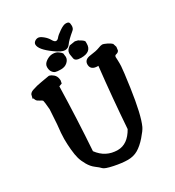

<svg xmlns="http://www.w3.org/2000/svg" viewBox="-210 -1013 1047 1147"><g transform="rotate(-30 313.0 -439.0)"><path d="M429.7 -821.7Q383.8 -783.3 370.1 -763.2Q356.4 -743.2 334 -743.2Q311.5 -743.2 266.6 -775.8Q197.3 -826.2 196.8 -860.6Q196.8 -872.5 207.3 -880.6Q217.8 -888.7 230.5 -888.7Q243.2 -888.7 263.2 -872.7Q283.2 -856.8 293.9 -837.4Q304.7 -818 315.4 -818Q326.2 -818 335.2 -829.8Q344.2 -841.5 372.3 -860.8Q400.4 -880 416.3 -880Q432.1 -880 437 -873.8Q441.9 -867.6 441.9 -851Q441.9 -831.2 429.7 -821.7ZM396 -655.8H395Q353 -655.8 350.6 -679.7L346.2 -706.1Q345.7 -710 345.7 -713.4Q345.7 -736.8 372.6 -754.4L410.6 -760.3L433.1 -754.9V-753.4Q461.9 -737.8 464.8 -729H465.8V-712.4Q465.8 -655.8 396 -655.8ZM317.9 -707Q317.9 -687.5 300.5 -671.9Q283.2 -656.2 256.1 -656.2Q229 -656.2 218 -660.2Q207 -664.1 198.5 -676.3Q189.9 -688.5 189.9 -709.5Q189.9 -730.5 212.4 -746.1Q234.9 -761.7 257.6 -761.7Q280.3 -761.7 295.4 -750.5Q310.5 -739.3 314.9 -731.9ZM176.3 -137.7Q226.6 -69.3 309.1 -69.3Q377.4 -69.3 421.9 -148.4Q436.5 -356.9 459.5 -563.5L456.5 -563H455.6Q409.2 -563 406.7 -599.1V-602.5Q406.7 -636.2 449.7 -641.4Q492.7 -646.5 512.2 -654.3Q531.7 -662.1 541.5 -662.1Q551.3 -662.1 572.8 -651.4Q594.2 -640.6 601.6 -632.3L609.4 -607.9L606.4 -584.5Q601.6 -572.8 584.5 -569.3Q575.7 -567.4 575.2 -556.2V-555.7Q575.7 -539.1 576.2 -534.2Q576.7 -524.9 576.7 -512.7Q576.2 -503.9 576.2 -493.2Q575.2 -468.8 559.1 -353.5Q534.2 -180.2 504.4 -115.7Q495.1 -95.7 463.9 -60.1Q432.6 -24.4 401.9 -6.3Q371.1 11.7 332 11.7Q293 11.7 238.8 0.5Q184.6 -10.7 173.8 -22.5Q163.1 -34.2 140.4 -51Q117.7 -67.9 101.6 -95.9Q85.4 -124 78.4 -148.7Q71.3 -173.3 67.6 -212.6Q64 -252 64 -286.6Q64 -321.3 71.3 -383.8L77.6 -483.9Q72.8 -541 70.1 -546.1Q67.4 -551.3 51.8 -558.8Q36.1 -566.4 31.7 -575Q27.3 -583.5 25.4 -588.9H20.5L27.3 -615.7Q34.2 -627.9 50.3 -633.3Q84.5 -645 114.7 -649.4L171.4 -659.2H176.8L178.2 -657.7Q189 -655.8 202.9 -643.6Q216.8 -631.3 219.7 -610.4L220.7 -600.6L216.8 -581.1L196.3 -573.7Q190.9 -354 176.3 -137.7Z"/></g></svg>

Font: Drukaatie burti
Style: Demi
Weight: 600
Version: Version 0.14